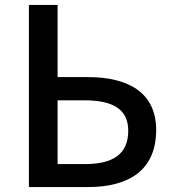

<svg xmlns="http://www.w3.org/2000/svg" viewBox="-20 -757 700 777"><path d="M97 0H336C500 0 612 -67 612 -231C612 -383 498 -445 336 -445H213V-737H97ZM213 -93V-351H322C440 -351 499 -313 499 -228C499 -133 437 -93 324 -93Z"/></svg>

Font: Noto Sans JP Medium
Style: Regular
Weight: 500
Designer: Ryoko NISHIZUKA 西塚涼子 (kana, bopomofo & ideographs); Paul D. Hunt (Latin, Greek & Cyrillic); Sandoll Communications 산돌커뮤니
Foundry: Adobe
Version: Version 2.004;hotconv 1.0.118;makeotfexe 2.5.65603